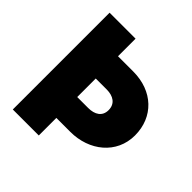

<svg xmlns="http://www.w3.org/2000/svg" viewBox="-187 -841 982 982"><g transform="rotate(45 304.5 -350.0)"><path d="M350 -573H240V-700H52V0H240V-127H341C477 -127 588 -215 588 -348C588 -481 492 -573 350 -573ZM319 -278H240V-412H319C367 -412 401 -390 401 -344C401 -299 367 -278 319 -278Z"/></g></svg>

Font: Arthouse Owned Black
Style: Regular
Weight: 900
Designer: Jeremy Tribby
Foundry: Tribby Type
Version: Version 1.000;PS 001.000;hotconv 1.0.88;makeotf.lib2.5.64775